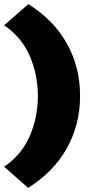

<svg xmlns="http://www.w3.org/2000/svg" viewBox="-20 -722 447 928"><path d="M116 186 0 84Q85 26 124 -65Q163 -156 163 -258Q163 -360 124 -451Q85 -542 0 -600L117 -702Q239 -626 303 -512Q367 -398 367 -258Q367 -119 302.5 -4.5Q238 110 116 186Z"/></svg>

Font: Lexend Black
Style: Regular
Weight: 900
Designer: Bonnie Shaver-Troup, Thomas Jockin
Foundry: Lexend
Version: Version 1.007; ttfautohint (v1.8.3)